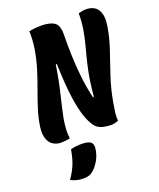

<svg xmlns="http://www.w3.org/2000/svg" viewBox="-172 -811 970 1175"><g transform="rotate(-20 312.5 -224.0)"><path d="M170 0Q143 7 111 7Q84 7 61.5 -6.5Q39 -20 28 -50Q17 -80 23 -127Q31 -182 48 -236Q65 -290 85.5 -345.5Q106 -401 125 -461.5Q144 -522 155 -590Q164 -650 161 -700Q188 -705 204.5 -706.5Q221 -708 240 -708Q296 -708 325.5 -688.5Q355 -669 353 -604Q352 -545 354 -475.5Q356 -406 364 -332.5Q372 -259 389 -187L395 -188Q400 -245 407.5 -293.5Q415 -342 426.5 -391Q438 -440 454 -499Q468 -552 475.5 -600Q483 -648 483 -700Q494 -703 507 -705.5Q520 -708 530 -708Q586 -708 608.5 -671.5Q631 -635 622 -575Q611 -500 586 -426.5Q561 -353 535.5 -277Q510 -201 495 -117Q489 -83 485 -53.5Q481 -24 484 0Q473 4 461.5 7Q450 10 439 10Q366 10 338 -22Q299 -67 277 -174Q255 -281 251 -454H244Q228 -352 208.5 -272.5Q189 -193 176 -129Q169 -90 167.5 -57Q166 -24 170 0ZM154 66Q186 57 223 57Q267 57 283.5 70Q300 83 296 113Q291 153 271.5 187Q252 221 226 242Q213 252 199.5 256Q186 260 165 260Q141 260 120.5 254.5Q100 249 84 240Q111 202 127.5 163Q144 124 154 66Z"/></g></svg>

Font: Recursive Mn Csl St XBd
Style: Italic
Weight: 800
Italic angle: -15°
Monospace: yes
Version: Version 1.079;hotconv 1.0.112;makeotfexe 2.5.65598; ttfautoh